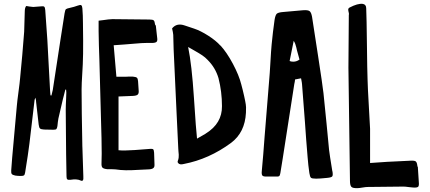

<svg xmlns="http://www.w3.org/2000/svg" viewBox="-20 -808 2224 993"><path d="M398 126Q379 116 343 122Q332 123 328 119.5Q324 116 324 104Q322 28 322 -10Q320 -162 320 -238Q320 -251 320.5 -266Q321 -281 322 -299.5Q323 -318 323 -329Q323 -340 322 -344L318 -345Q316 -336 311.5 -319Q307 -302 305 -294Q289 -228 282 -195Q279 -179 277 -156Q275 -144 271.5 -140.5Q268 -137 256 -137Q224 -137 208 -138Q192 -139 187 -143.5Q182 -148 180 -164Q175 -202 167 -278Q167 -289 163 -303L159 -292L132 -64Q126 -14 110 84Q108 96 104 99Q100 102 88 102H84Q73 102 59 100Q45 97 41 92Q37 87 38 73Q39 51 43 7L67 -260Q69 -284 75.5 -332Q82 -380 84 -404Q96 -524 105 -644L108 -746Q108 -770 116 -777Q130 -774 152 -772L191 -775Q205 -777 209 -773Q213 -769 214 -756Q222 -652 225 -600Q227 -556 232 -469Q237 -382 239 -339Q239 -331 241 -315L246 -314Q247 -319 249.5 -328.5Q252 -338 253 -343L292 -598Q306 -692 314 -739Q317 -757 321 -760.5Q325 -764 344 -768Q363 -772 382 -779Q395 -784 400 -781Q405 -778 406 -765Q409 -728 409 -690L410 -598Q410 -507 409 -507Q409 -483 405.5 -428.5Q402 -374 402 -345Q402 -245 406 -45V-51Q407 3 411 104V118Q409 131 398 126Z M577 68Q569 67 555.5 67Q542 67 534 67Q516 65 510 59Q504 53 505 35Q507 3 505 -94Q503 -161 499.5 -296Q496 -431 494 -499Q493 -524 491.5 -573Q490 -622 490 -646V-701Q499 -702 514 -704Q529 -706 540 -707.5Q551 -709 561 -709Q625 -709 753 -707Q770 -707 775 -702.5Q780 -698 782 -681L786 -675Q787 -664 789.5 -643Q792 -622 793 -612Q795 -598 790.5 -592.5Q786 -587 771 -586Q761 -586 741 -586Q721 -586 711 -585Q696 -584 667 -581.5Q638 -579 624 -578L568 -574L582 -411H627L650 -412Q672 -412 672 -411Q684 -410 688.5 -405.5Q693 -401 694 -388L697 -343Q699 -326 693 -319.5Q687 -313 668 -312L593 -309V-31Q619 -28 677 -32Q754 -38 756 -38Q769 -39 772.5 -35.5Q776 -32 777 -18Q778 -8 778 12.5Q778 33 779 43Q781 62 763 66Q755 68 748 68Q732 68 695 70.5Q658 73 630.5 72.5Q603 72 577 68Z M914 42Q906 41 901.5 35.5Q897 30 900 23Q903 16 904 7Q905 -2 904.5 -8Q904 -14 903 -24.5Q902 -35 902 -40L893 -229L878 -553Q878 -566 877 -591Q876 -616 876 -628Q875 -640 870 -661Q894 -691 936 -676Q952 -670 984 -660Q1017 -649 1057 -623.5Q1097 -598 1120 -572V-573Q1153 -537 1184.5 -478Q1216 -419 1228 -371Q1229 -369 1235 -344Q1241 -319 1242.5 -312Q1244 -305 1248 -286Q1252 -267 1252.5 -253Q1253 -239 1252 -225Q1247 -123 1175 -69Q1061 15 931 40Q923 42 917 42ZM999 -91Q1027 -107 1044 -117L1045 -118Q1129 -170 1128 -259Q1128 -334 1110 -404Q1094 -458 1054 -498Q1042 -511 1026.5 -521.5Q1011 -532 987 -545.5Q963 -559 953 -565Q972 -473 983 -302.5Q994 -132 999 -91Z M1615 116Q1594 116 1588.5 111.5Q1583 107 1580 87Q1574 46 1571 6Q1568 -25 1563.5 -86.5Q1559 -148 1557 -178L1542 -373Q1542 -377 1541 -381.5Q1540 -386 1539 -392.5Q1538 -399 1537 -403L1506 -397Q1506 -393 1504.5 -385Q1503 -377 1502 -373L1442 13Q1434 63 1430 87Q1428 100 1423.5 103Q1419 106 1405 105H1362Q1343 106 1337.5 100.5Q1332 95 1334 76Q1337 47 1341.5 -9.5Q1346 -66 1348 -95L1372 -392Q1375 -423 1378.5 -485.5Q1382 -548 1385 -579Q1391 -642 1400 -705Q1404 -730 1411.5 -737Q1419 -744 1445 -746L1547 -755Q1572 -757 1581 -750.5Q1590 -744 1594 -720Q1605 -653 1625 -519Q1648 -370 1653 -326Q1659 -270 1669 -167.5Q1679 -65 1682 -32Q1684 -13 1699 79V76Q1703 98 1698.5 104Q1694 110 1672 112Q1634 116 1615 116ZM1497 -489Q1514 -489 1529 -500Q1522 -527 1516 -547Q1515 -552 1512.5 -562.5Q1510 -573 1507 -581Q1504 -589 1499 -597L1478 -493L1479 -492Q1486 -489 1497 -489Z M1830 165Q1805 166 1797.5 158.5Q1790 151 1790 127Q1784 -263 1782 -458Q1782 -503 1784 -728V-730Q1786 -735 1783.5 -743.5Q1781 -752 1781 -758.5Q1781 -765 1788 -769Q1830 -791 1856 -788Q1874 -785 1874 -765Q1876 -717 1876 -693Q1877 -660 1878 -556.5Q1879 -453 1881 -396Q1882 -354 1887 -269.5Q1892 -185 1894 -142V5V35L1982 29L2105 23Q2125 22 2131 27.5Q2137 33 2139 53L2141 55Q2142 81 2146 133Q2148 153 2142.5 158Q2137 163 2118 162Q2111 162 2093.5 159.5Q2076 157 2067 157Q2005 157 1881 159Q1872 159 1854.5 162Q1837 165 1830 165Z"/></svg>

Font: Because We Connect
Style: Regular
Weight: 400
Designer: Liz Wetzel, Aaron Williamson, Russ McMullin
Foundry: Red Hat
Version: Version 1.000